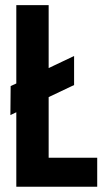

<svg xmlns="http://www.w3.org/2000/svg" viewBox="-20 -710 406 730"><path d="M19.5 -272.5 20.5 -382.8 42 -392.6V-690.4H165V-451.2L261.7 -497.1V-386.7L165 -340.8V-110.4H349.6V0H42V-283.2Z"/></svg>

Font: Dinish Condensed
Style: Bold
Weight: 700
Width: 3
Designer: Bert Driehuis
Foundry: Playbeing
Version: Version 3.006; git-39231f3c-release